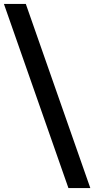

<svg xmlns="http://www.w3.org/2000/svg" viewBox="-60 -862 482 982"><path d="M290 100 -40 -842H72L402 100Z"/></svg>

Font: Montserrat Thin SemiBold
Style: Regular
Weight: 600
Version: Version 9.000